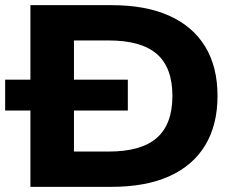

<svg xmlns="http://www.w3.org/2000/svg" viewBox="-29 -725 927 745"><path d="M89 0V-705H404Q536 -705 627.5 -664Q719 -623 767 -544.5Q815 -466 815 -353Q815 -240 767 -161Q719 -82 627.5 -41Q536 0 404 0ZM258 -137H393Q519 -137 579.5 -190Q640 -243 640 -353Q640 -463 579.5 -515.5Q519 -568 393 -568H258ZM-9 -296V-416H467V-296Z"/></svg>

Font: Nunito Sans 10pt SemiExpanded ExtraBold
Style: Regular
Weight: 800
Width: 6
Designer: Vernon Adams
Foundry: Vernon Adams
Version: Version 3.101;gftools[0.9.27]